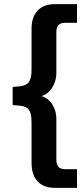

<svg xmlns="http://www.w3.org/2000/svg" viewBox="-20 -725 405 925"><path d="M244.5 180Q190.5 180 161.2 148.8Q132 117.5 132 60.5V-137Q132 -178 119.2 -195.8Q106.5 -213.5 74.5 -216L41 -219V-306L74.5 -309Q106.5 -312 119.2 -330Q132 -348 132 -388.5V-587Q132 -643 161.2 -674Q190.5 -705 244.5 -705H351V-615H293Q272 -615 261.8 -604Q251.5 -593 251.5 -570.5V-374.5Q251.5 -344 239.5 -318Q227.5 -292 207.5 -276Q187.5 -260 161.5 -260V-264Q187.5 -264 207.5 -248.8Q227.5 -233.5 239.5 -208Q251.5 -182.5 251.5 -151.5V45Q251.5 67 261.8 78.5Q272 90 293 90H351V180Z"/></svg>

Font: Nunito Sans 12pt ExtraLight SemiCondensed
Style: Regular
Weight: 200
Width: 4
Version: Version 3.101;gftools[0.9.27]